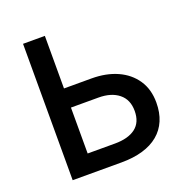

<svg xmlns="http://www.w3.org/2000/svg" viewBox="-126 -813 886 926"><g transform="rotate(-20 317.0 -350.0)"><path d="M91.2 0V-700H203.2V-430.2H344.6Q418.9 -430.2 476.2 -404.6Q533.4 -378.9 566 -330.6Q598.6 -282.2 598.6 -214.5Q598.6 -162.6 581.6 -122.6Q564.6 -82.6 531.7 -55.3Q498.8 -27.9 451.2 -14Q403.6 0 342.1 0ZM203.2 -96.4H343.4Q411.4 -96.4 449 -124.9Q486.6 -153.5 486.6 -212.1Q486.6 -270.1 448.1 -301Q409.7 -332 344.4 -332H203.2Z"/></g></svg>

Font: Geologica-Sharp
Style: Regular
Weight: 100
Designer: Sindre Bremnes, Frode Helland
Foundry: Monokrom Skriftforlag AS
Version: Version 1.010;gftools[0.9.28]